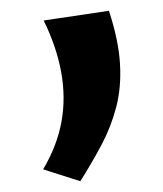

<svg xmlns="http://www.w3.org/2000/svg" viewBox="-20 -158 303 356"><path d="M129 178 60 156Q86 112 94 67.5Q102 23 93.5 -24Q85 -71 61 -120L182 -138Q200 -83 202.5 -39.5Q205 4 195.5 40.5Q186 77 168.5 110Q151 143 129 178Z"/></svg>

Font: Marhey Light
Style: Regular
Weight: 300
Designer: Nur Syamsi & Bustanul Arifin
Foundry: Namelatype
Version: Version 1.000